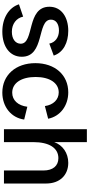

<svg xmlns="http://www.w3.org/2000/svg" viewBox="422 -1175 767 1651"><g transform="rotate(90 805.5 -349.5)"><path d="M252 14C382 14 468 -52 468 -153C469 -353 150 -282 149 -403C148 -446 185 -473 243 -473C301 -473 345 -441 355 -390L458 -428C431 -511 346 -553 245 -553C127 -553 38 -494 38 -391C38 -192 354 -263 356 -145C356 -99 316 -68 253 -68C185 -68 135 -107 123 -165L17 -129C45 -42 135 14 252 14Z M776 14C899 14 993 -63 1008 -174L898 -201C888 -121 842 -71 777 -71C694 -71 642 -149 642 -272C642 -393 693 -471 775 -471C836 -471 882 -425 892 -352L1001 -380C981 -483 889 -553 774 -553C625 -553 523 -439 523 -270C523 -101 626 14 776 14Z M1091 0H1202V-252C1202 -390 1253 -468 1340 -468C1406 -468 1446 -421 1446 -340V0H1558V-363C1558 -479 1487 -553 1380 -553C1295 -553 1227 -504 1202 -432V-713H1091Z"/></g></svg>

Font: Ronzino Medium
Style: Regular
Weight: 500
Designer: Nunzio Mazzaferro
Foundry: Collletttivo
Version: Version 1.000;Glyphs 3.3 (3337)